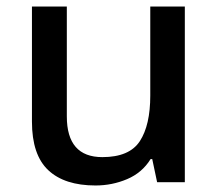

<svg xmlns="http://www.w3.org/2000/svg" viewBox="-20 -559 670 589"><path d="M547 -539V0H462L447 -71H442Q416 -29 370 -9.5Q324 10 273 10Q178 10 128 -37Q78 -84 78 -186V-539H185V-202Q185 -77 294 -77Q377 -77 409 -126Q441 -175 441 -266V-539Z"/></svg>

Font: Noto Sans Sinhala Medium
Style: Regular
Weight: 500
Designer: Jelle Bosma - Monotype Design Team
Foundry: Monotype Imaging Inc.
Version: Version 2.006; ttfautohint (v1.8.4.7-5d5b)